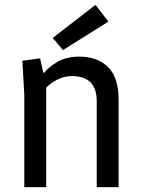

<svg xmlns="http://www.w3.org/2000/svg" viewBox="-20 -770 583 790"><path d="M306 -537Q380 -537 424 -494.5Q468 -452 468 -360V0H378V-354Q378 -457 275 -457Q245 -457 216 -442.5Q187 -428 170 -409V0H80V-381L72 -520L145 -530L158 -471H162Q180 -494 216.5 -515.5Q253 -537 306 -537ZM373 -750 426 -681 239 -564 197 -614Z"/></svg>

Font: Magra
Style: Regular
Weight: 400
Designer: Viviana Monsalve
Foundry: Viviana Monsalve
Version: Version 1.001